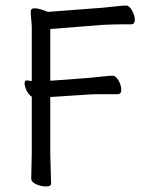

<svg xmlns="http://www.w3.org/2000/svg" viewBox="-20 -505 516 695"><path d="M93 141 95 52V-155Q85 -161 77 -176Q69 -192 69 -203Q69 -214 77 -214H79Q87 -212 95 -212V-410L91 -461Q91 -475 104 -475Q117 -475 134.5 -469Q152 -463 153 -462L351 -477Q374 -479 399.5 -482Q425 -485 436.5 -485Q448 -485 458 -467Q468 -449 468 -433Q468 -417 455 -417H432Q390 -417 352 -415L162 -400V-213H166L302 -223Q325 -225 350.5 -228Q376 -231 387.5 -231Q399 -231 409 -213.5Q419 -196 419 -180Q419 -164 406 -164H343Q317 -164 303 -163L166 -154H162V53L165 159Q165 170 147 170Q129 170 111 162Q93 154 93 141Z"/></svg>

Font: LXGW WenKai Lite
Style: Regular
Weight: 400
Designer: LXGW / Fontworks Inc.
Foundry: LXGW / Fontworks Inc.
Version: Version 1.511; March 25, 2025